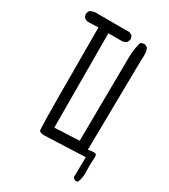

<svg xmlns="http://www.w3.org/2000/svg" viewBox="-202 -813 904 1025"><g transform="rotate(30 250.0 -300.0)"><path d="M430.7 115.7Q433.1 116.2 435.5 116.2Q442.9 116.2 448.2 112.3Q459 85.4 459 53.7Q459 48.8 458.5 38.8Q458 28.8 458 9.5Q458 -9.8 459.2 -23.7Q460.4 -37.6 460.4 -43.5Q460.4 -60.1 454.6 -62.5Q449.7 -64.9 440.4 -64.9Q430.2 -64.9 407.7 -60.5L415.5 -626Q417 -636.7 417 -642.6Q417 -660.2 414.6 -671.4Q412.1 -682.6 407.7 -691.9L391.6 -699.7Q389.6 -700.2 387 -700.2Q384.3 -700.2 380.4 -699.2Q371.6 -698.2 364.7 -692.9Q352.1 -649.9 351.1 -602.5L346.2 -80.1L193.8 -73.2L191.9 -653.8H277.8Q290.5 -655.3 301.8 -663.1L310.1 -679.7Q310.5 -681.6 310.5 -683.6Q310.5 -697.8 302.7 -707L286.1 -715.3H91.3Q87.9 -715.8 84.5 -715.8Q62.5 -715.8 44.4 -705.6L36.6 -689.5Q36.1 -687.5 36.1 -683.1Q36.1 -678.7 37.8 -672.9Q39.6 -667 44.4 -661.6Q53.7 -653.8 66.9 -651.9L130.4 -654.3V-646.5Q130.4 -106.4 134.8 -32.7L135.3 -23.4Q139.2 -11.2 166 -10.3L418.5 -20.5L416.5 102.1Q420.9 111.3 430.7 115.7Z"/></g></svg>

Font: Bakudai
Style: ExtraLight
Weight: 200
Version: Version 1.48